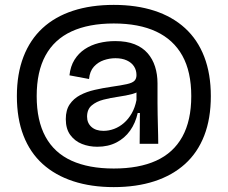

<svg xmlns="http://www.w3.org/2000/svg" viewBox="-20 -666 932 785"><path d="M445 99Q353 99 279.5 75Q206 51 154.5 4.5Q103 -42 76 -111.5Q49 -181 49 -273Q49 -364 76 -434Q103 -504 154 -551Q205 -598 278.5 -622Q352 -646 445 -646Q538 -646 611.5 -622Q685 -598 736.5 -551Q788 -504 815 -434Q842 -364 842 -273Q842 -181 815 -111.5Q788 -42 736.5 4.5Q685 51 611.5 75Q538 99 445 99ZM445 23Q548 23 618.5 -9Q689 -41 725.5 -107Q762 -173 762 -273Q762 -373 725.5 -438.5Q689 -504 618.5 -537Q548 -570 445 -570Q343 -570 272.5 -537.5Q202 -505 166 -439Q130 -373 130 -273Q130 -173 166 -107Q202 -41 272.5 -9Q343 23 445 23ZM403 -131Q425 -131 446.5 -139Q468 -147 486.5 -163Q505 -179 518.5 -202.5Q532 -226 538 -257V-301L560 -305Q548 -289 522 -282Q496 -275 464 -270.5Q432 -266 403 -258.5Q374 -251 355 -235Q336 -219 336 -189Q336 -163 354 -147Q372 -131 403 -131ZM378 -66Q344 -66 315 -77.5Q286 -89 267.5 -114Q249 -139 249 -179Q249 -216 265 -239.5Q281 -263 307.5 -277Q334 -291 367 -298.5Q400 -306 434 -311Q476 -317 498.5 -322Q521 -327 529.5 -335.5Q538 -344 538 -359Q538 -379 528 -394.5Q518 -410 498.5 -419Q479 -428 452 -428Q428 -428 404.5 -420Q381 -412 364 -393.5Q347 -375 344 -343L264 -358Q268 -395 284.5 -421.5Q301 -448 326.5 -465Q352 -482 384 -490Q416 -498 451 -498Q498 -498 530.5 -485Q563 -472 583.5 -448.5Q604 -425 614 -393.5Q624 -362 624 -325V-244Q624 -221 624.5 -198.5Q625 -176 625.5 -154.5Q626 -133 626.5 -114Q627 -95 627 -78H551Q551 -110 551.5 -140.5Q552 -171 552 -204H543Q534 -163 512 -132Q490 -101 456 -83.5Q422 -66 378 -66Z"/></svg>

Font: Bricolage Grotesque 60pt
Style: Regular
Weight: 400
Version: Version 1.001;gftools[0.9.33.dev8+g029e19f]